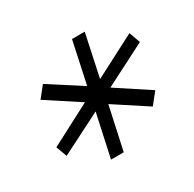

<svg xmlns="http://www.w3.org/2000/svg" viewBox="-90 -771 542 536"><g transform="rotate(-30 181.5 -503.0)"><path d="M126 -330H167L197 -468L301 -400L330 -436L225 -505L360 -574L347 -610L212 -540L241 -676H200L171 -541L67 -608L39 -573L143 -505L11 -436L24 -401L156 -468Z"/></g></svg>

Font: Junicode Two Beta SemiCondensed Medium
Style: Italic
Weight: 500
Width: 4
Italic angle: -10°
Version: Version 1.063